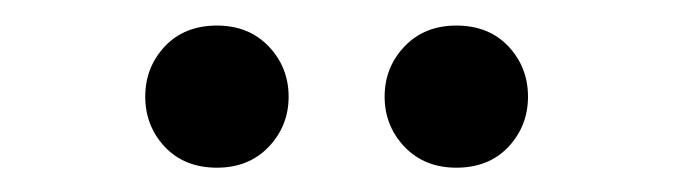

<svg xmlns="http://www.w3.org/2000/svg" viewBox="-20 -686 540 154"><path d="M154 -551.5Q128 -551.5 112.2 -568.2Q96.5 -585 96.5 -608.5Q96.5 -632 112.2 -648.8Q128 -665.5 154 -665.5Q179.5 -665.5 195.5 -648.8Q211.5 -632 211.5 -608.5Q211.5 -585 195.5 -568.2Q179.5 -551.5 154 -551.5ZM346 -551.5Q320.5 -551.5 304.5 -568.2Q288.5 -585 288.5 -608.5Q288.5 -632 304.5 -648.8Q320.5 -665.5 346 -665.5Q372 -665.5 387.8 -648.8Q403.5 -632 403.5 -608.5Q403.5 -585 387.8 -568.2Q372 -551.5 346 -551.5Z"/></svg>

Font: Newsreader 36pt Medium
Style: Regular
Weight: 500
Designer: Hugues Gentile
Foundry: Production Type
Version: Version 1.003